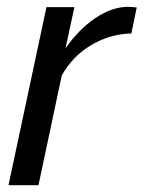

<svg xmlns="http://www.w3.org/2000/svg" viewBox="-20 -543 421 563"><path d="M116.2 -522H198.2L171.9 -400.9Q210 -456.1 259 -489.5Q308.1 -522.9 355 -522.9Q369.1 -522.9 380.9 -521L365.2 -444.8Q302.2 -443.4 247.6 -410.9Q192.9 -378.4 161.1 -321.8L92.8 0H4.9Z"/></svg>

Font: Rawline Medium
Style: Italic
Weight: 500
Italic angle: -12°
Designer: Matt McInerney, Pablo Impallari, Rodrigo Fuenzalida
Foundry: Matt McInerney, Pablo Impallari, Rodrigo Fuenzalida
Version: Version 4.020;PS 004.020;hotconv 1.0.88;makeotf.lib2.5.64775